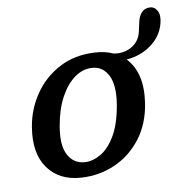

<svg xmlns="http://www.w3.org/2000/svg" viewBox="-72 -678 757 760"><g transform="rotate(-10 306.5 -297.5)"><path d="M332.5 -468Q374 -466 406.5 -451Q446 -444 478 -462.2Q510 -480.5 519 -517.5L527.5 -556Q532.5 -580 545.5 -593.5Q558.5 -607 578.5 -606Q598 -605 607.8 -586.2Q617.5 -567.5 609 -535.5Q595.5 -485.5 552 -454.2Q508.5 -423 452.5 -419Q512.5 -356.5 494.5 -237Q482 -155 438.2 -98Q394.5 -41 331 -13Q267.5 15 195 10.5Q107.5 5 63.5 -56.5Q19.5 -118 37 -221.5Q48.5 -291 87.8 -348.5Q127 -406 189.2 -439.2Q251.5 -472.5 332.5 -468ZM218 -47.5Q250 -45 283.2 -64Q316.5 -83 343.2 -127.8Q370 -172.5 383 -248Q396 -325 375.5 -366Q355 -407 313 -410Q275.5 -413 241.5 -388.8Q207.5 -364.5 182.2 -317.8Q157 -271 146 -206.5Q132.5 -129.5 153.8 -90.2Q175 -51 218 -47.5Z"/></g></svg>

Font: Fraunces 9pt S100
Style: Italic
Weight: 400
Italic angle: -16°
Version: Version 1.000; ttfautohint (v1.8.3)